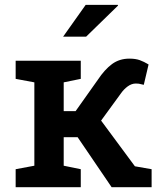

<svg xmlns="http://www.w3.org/2000/svg" viewBox="-20 -782 676 802"><path d="M45.4 0V-75.2L123.5 -89.8V-438L45.4 -452.6V-528.3H317.4V-452.6L246.1 -438V-317.9H295.9L388.2 -448.2Q417.5 -492.2 448.2 -514.6Q479 -537.1 520.5 -537.1Q545.9 -537.1 563.7 -530.8Q581.5 -524.4 600.6 -512.7L580.6 -427.7Q564 -431.6 559.8 -432.4Q555.7 -433.1 547.4 -433.1Q529.8 -433.1 513.4 -421.1Q497.1 -409.2 484.9 -391.6L402.3 -278.3L543.5 -87.4L613.3 -75.2V0H446.3L304.2 -209H246.1V-89.8L317.4 -75.2V0ZM243.7 -628.9 337.9 -761.7H472.2L473.1 -758.8L339.8 -628.9Z"/></svg>

Font: Roboto Slab Medium
Style: Regular
Weight: 500
Designer: Google
Version: Version 2.001; ttfautohint (v1.8.3)